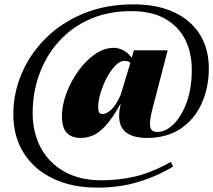

<svg xmlns="http://www.w3.org/2000/svg" viewBox="-20 -750 976 879"><path d="M701.5 -146Q738.5 -146 774.5 -181.2Q810.5 -216.5 834.2 -280.5Q858 -344.5 858 -431.5Q858 -508.5 827.8 -568.8Q797.5 -629 736.2 -664Q675 -699 581.5 -699Q473 -699 388.8 -661Q304.5 -623 246.8 -557.2Q189 -491.5 159.2 -408Q129.5 -324.5 129.5 -233Q129.5 -142 167.5 -72.2Q205.5 -2.5 276.2 36.5Q347 75.5 445 75.5Q519.5 75.5 595.2 58.8Q671 42 762 -8.5L772.5 12.5Q697 58 611.5 83.5Q526 109 426 109Q309.5 109 222.8 67.5Q136 26 88.5 -49.5Q41 -125 41 -227Q41 -323 79 -412.8Q117 -502.5 188.8 -574.2Q260.5 -646 362.2 -688Q464 -730 591.5 -730Q699.5 -730 776.5 -694.2Q853.5 -658.5 894.8 -592.8Q936 -527 936 -436.5Q936 -350 903.8 -277.5Q871.5 -205 808.2 -161.8Q745 -118.5 652 -118.5Q593 -118.5 559.2 -142.2Q525.5 -166 525.5 -220Q525.5 -241.5 530.5 -265L533 -276.5Q494.5 -208 463.2 -174.2Q432 -140.5 404.5 -129.5Q377 -118.5 350 -118.5Q307.5 -118.5 285.5 -142.2Q263.5 -166 263.5 -218.5Q263.5 -266.5 283.2 -320.8Q303 -375 336.8 -422.8Q370.5 -470.5 413.2 -500.8Q456 -531 501.5 -531Q522.5 -531 544.2 -520Q566 -509 583 -485.5L592.5 -519.5H747.5L677.5 -250Q666.5 -208 666.5 -183Q666.5 -163.5 674.5 -154.8Q682.5 -146 701.5 -146ZM429.5 -261Q429.5 -241 434 -234.5Q438.5 -228 449.5 -228Q467.5 -228 489.2 -248Q511 -268 532 -314.5L577 -462.5Q566.5 -471.5 550.5 -471.5Q529 -471.5 507.8 -449.5Q486.5 -427.5 468.8 -393.8Q451 -360 440.2 -324.2Q429.5 -288.5 429.5 -261Z"/></svg>

Font: Newsreader Display ExtraBold
Style: Italic
Weight: 800
Italic angle: -17°
Designer: Hugues Gentile
Foundry: Production Type
Version: Version 1.001